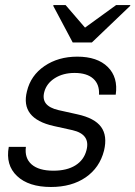

<svg xmlns="http://www.w3.org/2000/svg" viewBox="-20 -736 540 766"><path d="M183.3 10Q94.2 10 47.9 -33.8Q1.7 -77.5 15 -150H83.3Q77.5 -105 106.2 -80Q135 -55 193.3 -55Q246.7 -55 280.8 -76.2Q315 -97.5 325 -136.7Q341.7 -200 269.2 -216.7L194.2 -233.3Q60 -263.3 87.5 -371.7Q102.5 -435 157.5 -472.5Q212.5 -510 288.3 -510Q368.3 -510 410 -468.8Q451.7 -427.5 441.7 -358.3H375Q377.5 -399.2 352.1 -422.1Q326.7 -445 277.5 -445Q231.7 -445 198.8 -424.2Q165.8 -403.3 156.7 -369.2Q149.2 -340.8 163.3 -322.9Q177.5 -305 213.3 -296.7L288.3 -280Q357.5 -265 383.3 -229.6Q409.2 -194.2 395 -135Q377.5 -66.7 321.7 -28.3Q265.8 10 183.3 10ZM270 -566.7 192.5 -712.5 193.3 -715.8H241.7L319.2 -625.8L443.3 -715.8H500L499.2 -712.5L346.7 -566.7Z"/></svg>

Font: Funnel Sans Light
Style: Italic
Weight: 300
Italic angle: -14.036°
Designer: NORD ID, Kristian Moeller
Foundry: Dicotype
Version: Version 1.000